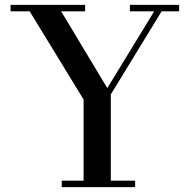

<svg xmlns="http://www.w3.org/2000/svg" viewBox="-20 -770 787 790"><path d="M234 0V-26.5H324V-360.5L102 -723.5H23.5V-750H330.5V-723.5H231.5L421.5 -407.5L614.5 -723.5H514.5V-750H717V-723.5H645L436 -381.5V-26.5H536V0Z"/></svg>

Font: Bodoni Moda 9pt Medium
Style: Regular
Weight: 500
Designer: Owen Earl
Foundry: indestructible type
Version: Version 2.005